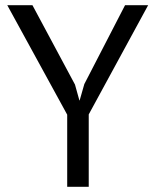

<svg xmlns="http://www.w3.org/2000/svg" viewBox="-20 -720 598 740"><path d="M239 -278 8 -700H105L269 -394L286 -333H287L305 -396L462 -700H551L322 -279V0H239Z"/></svg>

Font: PTSans
Style: Regular
Weight: 400
Designer: A.Korolkova, O.Umpeleva, V.Yefimov
Foundry: ParaType Ltd
Version: Version 2.003W OFL